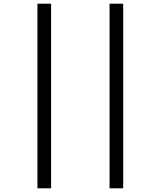

<svg xmlns="http://www.w3.org/2000/svg" viewBox="-20 -782 891 1041"><path d="M183 239V-762H257V239ZM574 239V-762H648V239Z"/></svg>

Font: Noto Sans UI SemiCondensed
Style: Italic
Weight: 400
Width: 4
Italic angle: -12°
Designer: Monotype Design Team
Foundry: Monotype Imaging Inc.
Version: Version 1.901